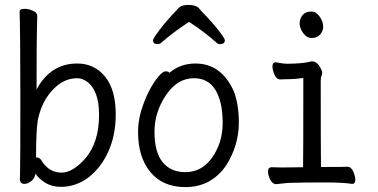

<svg xmlns="http://www.w3.org/2000/svg" viewBox="-20 -745 1540 783"><path d="M228 17Q191 17 163.5 -0.5Q136 -18 125 -37Q122 -18 107.5 -6.5Q93 5 79 5Q61 4 61 -15Q61 -27 62 -54Q63 -81 63 -350Q63 -591 60 -699Q61 -709 81 -709Q97 -709 114.5 -701Q132 -693 132 -681Q129 -589 129 -380Q186 -486 295 -486Q365 -486 408.5 -432.5Q452 -379 452 -278Q452 -195 422.5 -128.5Q393 -62 342 -22.5Q291 17 228 17ZM231 -41Q277 -41 330 -101Q384 -167 384 -276Q384 -329 371 -362Q358 -395 337 -410.5Q316 -426 295 -426Q222 -426 168 -344Q144 -305 134 -254Q127 -210 127 -103Q128 -103 130 -103Q143 -103 152 -86Q182 -41 231 -41Z M736 18Q644 18 593.5 -43Q543 -104 543 -207Q543 -251 556 -294Q569 -337 587.5 -373Q606 -409 625 -431.5Q644 -454 655 -454Q668 -454 671 -448Q715 -486 777 -486Q882 -486 933 -374Q954 -321 954 -245Q954 -150 900 -67Q839 18 736 18ZM736 -43Q822 -43 867 -141Q888 -187 888 -245Q888 -329 859 -377.5Q830 -426 771 -426Q703 -426 656.5 -356.5Q610 -287 610 -208Q610 -125 643 -84Q676 -43 736 -43ZM623 -565Q604 -565 604 -581Q604 -585 614 -600Q647 -649 711 -715Q724 -725 748 -725Q778 -725 791 -712L801 -700Q855 -645 885 -603Q897 -586 897 -581Q897 -565 877 -565Q869 -565 863 -571Q815 -614 751 -656L750 -655Q684 -612 638 -571Q632 -565 623 -565Z M1107 6Q1091 6 1082 -12.5Q1073 -31 1073 -45Q1073 -63 1088 -63L1128 -62L1216 -63Q1217 -110 1217 -427Q1181 -422 1158 -422Q1135 -422 1123 -421Q1108 -421 1099.5 -440.5Q1091 -460 1091 -474Q1091 -491 1104 -491Q1138 -485 1148 -485Q1217 -485 1251 -495Q1274 -495 1288 -466Q1294 -455 1294 -449Q1294 -442 1291 -435.5Q1288 -429 1288 -416Q1288 -129 1289 -64Q1384 -64 1397 -65Q1412 -65 1420.5 -45.5Q1429 -26 1429 -12Q1429 5 1416 5Q1381 -1 1304 -1Q1209 -1 1153 1ZM1250 -590Q1231 -590 1216.5 -610Q1202 -630 1202 -650Q1202 -669 1214 -683.5Q1226 -698 1250 -698Q1269 -698 1283.5 -677.5Q1298 -657 1298 -636Q1298 -618 1285.5 -604Q1273 -590 1250 -590Z"/></svg>

Font: LXGW WenKai Mono TC
Style: Regular
Weight: 400
Designer: LXGW / Fontworks Inc.
Foundry: LXGW / Fontworks Inc.
Version: Version 1.330